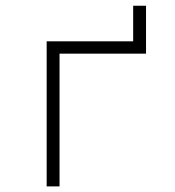

<svg xmlns="http://www.w3.org/2000/svg" viewBox="-20 -665 626 685"><path d="M146.5 0V-517.6H455.1V-644.5H501V-473.6H192.4V0Z"/></svg>

Font: Cascadia Mono NF ExtraLight
Style: Regular
Weight: 200
Monospace: yes
Designer: Aaron Bell
Foundry: Saja Typeworks
Version: Version 2404.023; ttfautohint (v1.8.4)